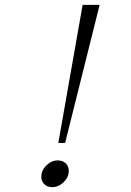

<svg xmlns="http://www.w3.org/2000/svg" viewBox="-20 -760 540 790"><path d="M320 -740H390L248 -172H220ZM195 10Q175 10 162.5 -2Q150 -14 150 -33Q150 -59 171 -79.5Q192 -100 218 -100Q238 -100 250.5 -88Q263 -76 263 -57Q263 -31 242 -10.5Q221 10 195 10Z"/></svg>

Font: Xanh Mono
Style: Italic
Weight: 400
Italic angle: -12°
Monospace: yes
Designer: Lam Bao, Duy Dao
Foundry: Yellow Type Foundry
Version: Version 3.101; ttfautohint (v1.8.3)